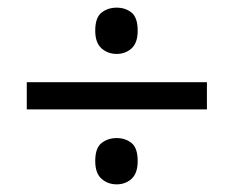

<svg xmlns="http://www.w3.org/2000/svg" viewBox="-20 -603 612 502"><path d="M285 -462Q262 -462 245.5 -476.5Q229 -491 229 -523Q229 -557 245.5 -570Q262 -583 285 -583Q308 -583 324 -570Q340 -557 340 -523Q340 -491 324 -476.5Q308 -462 285 -462ZM50 -317V-388H521V-317ZM285 -121Q262 -121 245.5 -135.5Q229 -150 229 -182Q229 -216 245.5 -229Q262 -242 285 -242Q308 -242 324 -229Q340 -216 340 -182Q340 -150 324 -135.5Q308 -121 285 -121Z"/></svg>

Font: Noto Sans Tagalog
Style: Regular
Weight: 400
Designer: Monotype Design Team
Foundry: Monotype Imaging Inc.
Version: Version 2.001; ttfautohint (v1.8.4.7-5d5b)